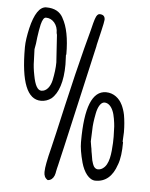

<svg xmlns="http://www.w3.org/2000/svg" viewBox="-53 -793 654 839"><g transform="rotate(5 273.5 -373.5)"><path d="M221.2 -551.3C221.2 -620.6 210.9 -673.3 190.4 -708.5L190.9 -708C177.2 -734.9 152.8 -748.5 116.2 -748.5C87.4 -748.5 64.9 -714.8 49.8 -650.9C42.5 -619.1 38.1 -588.9 38.1 -567.9V-564C38.1 -414.6 67.9 -339.8 128.4 -339.8C145 -339.8 160.2 -345.2 172.9 -354.5C203.6 -379.9 221.2 -432.1 221.2 -507.3L219.7 -548.8ZM501.5 -234.4C501.5 -262.2 499 -287.6 495.1 -310.1C491.7 -327.1 486.3 -341.8 480.5 -354V-353.5C468.3 -379.4 442.9 -401.9 408.7 -401.9C348.1 -401.9 318.4 -327.1 318.4 -177.7V-173.8C318.4 -152.8 322.8 -123 333 -85.9C344.2 -45.9 367.2 -12.7 396 -12.7C439.5 -12.7 470.7 -39.1 487.8 -91.3V-90.8C497.6 -116.7 501.5 -149.4 501.5 -189.9C501.5 -190.4 500 -192.9 499.5 -193.4ZM350.6 -739.3C343.8 -739.3 337.4 -732.4 333 -719.2L330.6 -712.4L326.2 -697.3C325.7 -693.4 315.9 -655.8 296.9 -585C278.3 -512.7 257.3 -426.8 234.9 -328.6C212.9 -230.5 198.2 -168 191.4 -140.1C184.1 -112.3 179.2 -89.4 175.8 -71.8C172.9 -56.2 170.9 -42.5 170.9 -31.2C170.9 -15.6 175.3 -4.9 188 2.9C201.7 2 210.9 -6.3 216.3 -19C218.8 -25.4 219.7 -30.8 220.7 -34.7L220.2 -33.7C218.3 -25.4 222.7 -44.9 224.1 -52.2L227.1 -64C232.9 -91.3 240.7 -120.6 246.6 -147.9L349.6 -601.1H349.1L364.7 -667.5C370.1 -689.9 374.5 -711.9 374.5 -716.8C374.5 -731.4 367.2 -739.3 350.6 -739.3ZM85 -586.9 88.4 -616.7V-616.2C91.3 -635.7 93.8 -654.3 98.1 -671.9C103.5 -692.9 109.9 -703.6 118.7 -703.6C133.3 -703.6 145.5 -697.8 155.8 -686C166 -673.8 170.9 -658.7 170.9 -640.6L172.9 -632.8L180.7 -512.7C180.7 -489.3 177.2 -461.9 171.4 -434.1C165 -404.8 148.4 -383.8 126.5 -383.8C109.4 -383.8 97.7 -404.8 89.8 -447.3C85 -471.2 82.5 -492.2 82.5 -510.3L80.6 -562ZM371.6 -304.7C377 -334 389.6 -356.4 405.8 -356.4C422.9 -356.4 436 -341.8 443.4 -323.7C447.8 -314 450.2 -302.7 452.6 -290C455.1 -275.4 456.5 -264.2 457 -256.3C457 -251 457.5 -246.1 457.5 -242.2C458 -231.4 458.5 -222.7 458.5 -210.4C458.5 -204.1 458.5 -192.9 458 -183.6C455.6 -138.7 451.7 -87.4 422.4 -69.3H422.9C416.5 -65.4 409.7 -63 402.8 -63C396.5 -63 389.6 -65.9 384.8 -73.2V-72.8C379.9 -81.1 377 -90.8 374.5 -100.1C372.6 -108.9 371.6 -118.7 369.6 -128.9L368.2 -136.2C368.2 -137.7 367.7 -137.7 367.7 -139.2C366.7 -148.4 365.7 -155.3 364.7 -158.2C363.8 -166 361.8 -174.3 360.8 -182.1L362.8 -232.4C362.8 -250.5 365.7 -274.9 371.6 -304.7Z"/></g></svg>

Font: Amatic Mod Bold ONEptTWO
Style: Bold
Weight: 700
Designer: David Occhino Design
Foundry: David Occhino Design
Version: Version 1.2